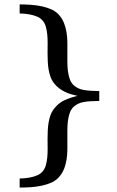

<svg xmlns="http://www.w3.org/2000/svg" viewBox="-20 -724 528 867"><path d="M428.2 -268.1Q384.8 -268.1 357.4 -263.2Q330.1 -258.3 312 -241.2Q300.3 -230 294.4 -212.4Q288.6 -194.8 286.4 -175.3Q284.2 -155.8 284.2 -135.7V-49.8Q284.2 -25.9 280.5 -2.9Q276.9 20 268.3 40.8Q259.8 61.5 243.2 79.1Q230.5 92.3 211.9 100.6Q193.4 108.9 170.4 114Q147.5 119.1 121.6 121.1Q95.7 123 68.8 123V82Q75.2 82 88.4 81.1Q101.6 80.1 116.9 77.1Q132.3 74.2 147 68.1Q161.6 62 170.9 51.8Q181.6 40.5 186.5 23.9Q191.4 7.3 193.4 -12.5Q195.3 -32.2 195.1 -53.7Q194.8 -75.2 194.8 -96.2Q194.8 -113.3 195.6 -132.1Q196.3 -150.9 199.2 -169.2Q202.1 -187.5 208 -203.9Q213.9 -220.2 224.1 -232.9Q243.7 -258.8 271.5 -271.5Q299.3 -284.2 330.1 -291Q314.5 -294.4 299.8 -298.8Q285.2 -303.2 271.5 -310.1Q257.8 -316.9 245.8 -326.2Q233.9 -335.4 224.1 -348.1Q213.9 -360.8 208 -377.2Q202.1 -393.6 199.2 -411.9Q196.3 -430.2 195.6 -449Q194.8 -467.8 194.8 -484.9Q194.8 -505.9 195.1 -527.3Q195.3 -548.8 193.4 -568.6Q191.4 -588.4 186.5 -605Q181.6 -621.6 170.9 -632.8Q161.6 -643.1 147 -649.2Q132.3 -655.3 116.9 -658.2Q101.6 -661.1 88.4 -662.1Q75.2 -663.1 68.8 -663.1V-704.1Q95.7 -704.1 121.6 -702.1Q147.5 -700.2 170.4 -695.1Q193.4 -689.9 211.9 -681.6Q230.5 -673.3 243.2 -660.2Q259.8 -642.6 268.3 -621.6Q276.9 -600.6 280.5 -577.9Q284.2 -555.2 284.2 -530.8V-445.3Q284.2 -425.3 286.4 -405.8Q288.6 -386.2 294.4 -368.7Q300.3 -351.1 312 -339.8Q330.1 -322.8 357.4 -317.9Q384.8 -313 428.2 -313Z"/></svg>

Font: BabelStone Ogham Pictish
Style: Bold Italic
Weight: 700
Italic angle: -30°
Designer: Andrew West
Foundry: BabelStone
Version: Version 1.02 March 14, 2022